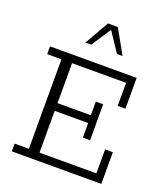

<svg xmlns="http://www.w3.org/2000/svg" viewBox="-145 -901 874 1002"><g transform="rotate(20 292.5 -399.5)"><path d="M38 0V-43H117V-540H38V-583H519V-412H476V-540H176V-318H361V-394H402V-194H362V-275H176V-43H492V-176H535V0ZM205 -665 281 -799H336L411 -665H380L308 -773L237 -665Z"/></g></svg>

Font: Rokkitt Light
Style: Regular
Weight: 300
Version: Version 3.103